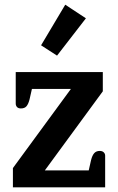

<svg xmlns="http://www.w3.org/2000/svg" viewBox="-20 -798 503 818"><path d="M155 -605 258 -778 346 -720 223 -561ZM35 -82 282 -419H116L106 -375Q101 -355 93 -345.5Q85 -336 69 -336Q58 -336 52.5 -342Q47 -348 47 -357V-491H418V-409L171 -72H358L368 -116Q373 -136 381.5 -145.5Q390 -155 405 -155Q416 -155 422 -149Q428 -143 428 -135V0H35Z"/></svg>

Font: Maitree SemiBold
Style: Regular
Weight: 600
Designer: CadsonDemak Team
Foundry: CadsonDemak
Version: Version 1.001